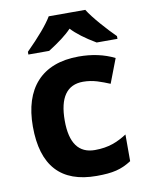

<svg xmlns="http://www.w3.org/2000/svg" viewBox="-87 -828 687 900"><g transform="rotate(-10 257.0 -378.0)"><path d="M466 -31V-158C422 -130 379 -111 313 -111C236 -111 197 -164 197 -271C197 -381 236 -436 313 -436C362 -436 399 -420 439 -404L483 -519C433 -544 376 -556 313 -556C136 -556 45 -450 45 -270C45 -83 130 10 300 10C377 10 418 0 466 -31ZM382 -766H208C186 -729 144 -680 83 -619V-606H182C231 -637 269 -665 294 -692C319 -665 357 -636 408 -606H507V-619C471 -654 406 -726 382 -766Z"/></g></svg>

Font: Passageway
Style: Regular
Weight: 700
Foundry: Ascender Corporation
Version: Version 1.11